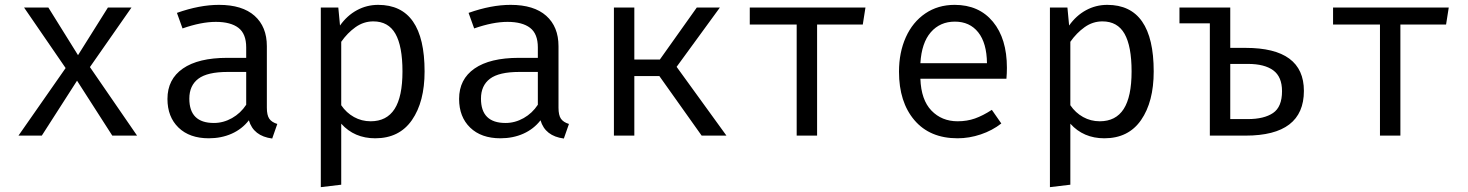

<svg xmlns="http://www.w3.org/2000/svg" viewBox="-20 -558 6040 790"><path d="M56 0 250 -278 79 -527H179L301 -331L424 -527H521L350 -282L544 0H442L297 -226L152 0Z M1121 -48 1100 12Q1023 2 1004 -63Q976 -27 933.5 -8Q891 11 839 11Q760 11 714.5 -33Q669 -77 669 -151Q669 -232 732.5 -276Q796 -320 915 -320H993V-363Q993 -419 961 -443.5Q929 -468 868 -468Q808 -468 731 -441L708 -505Q801 -538 881 -538Q977 -538 1027.5 -493Q1078 -448 1078 -368V-115Q1078 -84 1088 -69.5Q1098 -55 1121 -48ZM993 -127V-262H917Q833 -262 796 -234Q759 -206 759 -152Q759 -52 860 -52Q899 -52 934.5 -72Q970 -92 993 -127Z M1727 -264Q1727 -139 1675 -64Q1623 11 1524 11Q1438 11 1384 -49V202L1300 212V-527H1372L1379 -453Q1408 -494 1448.5 -516Q1489 -538 1536 -538Q1727 -538 1727 -264ZM1384 -386V-125Q1405 -94 1436.5 -76.5Q1468 -59 1505 -59Q1571 -59 1603.5 -109.5Q1636 -160 1636 -264Q1636 -368 1607 -419Q1578 -470 1516 -470Q1476 -470 1442.5 -446Q1409 -422 1384 -386Z M2321 -48 2300 12Q2223 2 2204 -63Q2176 -27 2133.5 -8Q2091 11 2039 11Q1960 11 1914.5 -33Q1869 -77 1869 -151Q1869 -232 1932.5 -276Q1996 -320 2115 -320H2193V-363Q2193 -419 2161 -443.5Q2129 -468 2068 -468Q2008 -468 1931 -441L1908 -505Q2001 -538 2081 -538Q2177 -538 2227.5 -493Q2278 -448 2278 -368V-115Q2278 -84 2288 -69.5Q2298 -55 2321 -48ZM2193 -127V-262H2117Q2033 -262 1996 -234Q1959 -206 1959 -152Q1959 -52 2060 -52Q2099 -52 2134.5 -72Q2170 -92 2193 -127Z M2506 -527H2590V-313H2695L2847 -527H2942L2764 -283L2969 0H2867L2693 -245H2590V0H2506Z M3530 -457H3342V0H3258V-457H3065V-527H3541Z M3920 -59Q3959 -59 3991.5 -70.5Q4024 -82 4061 -106L4100 -50Q4063 -21 4015.5 -5Q3968 11 3920 11Q3806 11 3742.5 -63.5Q3679 -138 3679 -263Q3679 -342 3707 -404.5Q3735 -467 3787 -502.5Q3839 -538 3908 -538Q4008 -538 4065.5 -468.5Q4123 -399 4123 -279Q4123 -256 4121 -234H3767Q3770 -147 3812.5 -103Q3855 -59 3920 -59ZM3767 -298H4041Q4040 -381 4005 -425Q3970 -469 3909 -469Q3848 -469 3810 -425.5Q3772 -382 3767 -298Z M4727 -264Q4727 -139 4675 -64Q4623 11 4524 11Q4438 11 4384 -49V202L4300 212V-527H4372L4379 -453Q4408 -494 4448.5 -516Q4489 -538 4536 -538Q4727 -538 4727 -264ZM4384 -386V-125Q4405 -94 4436.5 -76.5Q4468 -59 4505 -59Q4571 -59 4603.5 -109.5Q4636 -160 4636 -264Q4636 -368 4607 -419Q4578 -470 4516 -470Q4476 -470 4442.5 -446Q4409 -422 4384 -386Z M5042 -361H5105Q5345 -361 5345 -184Q5345 0 5105 0H4958V-462H4833V-527H5042ZM5042 -295V-68H5114Q5181 -68 5218 -93Q5255 -118 5255 -183Q5255 -242 5219 -268.5Q5183 -295 5115 -295Z M5930 -457H5742V0H5658V-457H5465V-527H5941Z"/></svg>

Font: FiraDG Mono
Style: Regular
Weight: 400
Designer: Carrois Corporate & Edenspiekermann AG
Foundry: Carrois Corporate GbR & Edenspiekermann AG
Version: Version 3.206